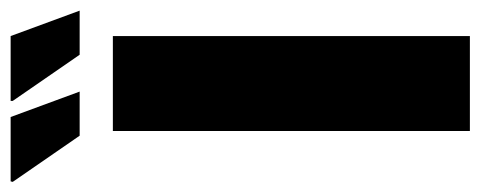

<svg xmlns="http://www.w3.org/2000/svg" viewBox="-356 -628 925 370"><g transform="rotate(-90 107.0 -442.5)"><path d="M187 -752 98 -881V-885H223L272 -752ZM31 -752 -58 -881 -57 -885H67L116 -752ZM40 0V-688H223V0Z"/></g></svg>

Font: Archivo ExtraCondensed Black
Style: Regular
Weight: 900
Width: 2
Designer: Hector Gatti
Foundry: Omnibus-Type
Version: Version 2.001; ttfautohint (v1.8.3)